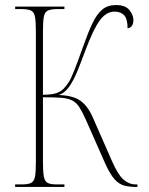

<svg xmlns="http://www.w3.org/2000/svg" viewBox="-20 -740 589 760"><path d="M40 0V-10H65Q91 -10 103 -16Q115 -22 118.5 -40.5Q122 -59 122 -98V-616Q122 -655 118.5 -673.5Q115 -692 103 -698Q91 -704 65 -704H40V-714H235V-704H207Q181 -704 169 -698Q157 -692 153.5 -673.5Q150 -655 150 -616V-365Q185 -365 203.5 -371.5Q222 -378 232.5 -389.5Q243 -401 253 -416Q267 -437 308 -553Q328 -610 345.5 -647Q363 -684 384.5 -702Q406 -720 439 -720Q476 -720 492 -700.5Q508 -681 508 -661Q508 -631 485 -628Q485 -665 471.5 -679.5Q458 -694 433 -694Q401 -694 375.5 -660Q350 -626 317 -538Q301 -494 285.5 -456.5Q270 -419 252 -394.5Q234 -370 212 -364Q269 -362 298 -341.5Q327 -321 347 -276L423 -103Q447 -48 469 -29Q491 -10 517 -10H524V0H519Q494 0 473 -5Q452 -10 433.5 -30.5Q415 -51 395 -96L319 -268Q305 -299 293.5 -316.5Q282 -334 265.5 -342.5Q249 -351 221.5 -353Q194 -355 150 -355V-101Q150 -61 153.5 -41.5Q157 -22 168.5 -16Q180 -10 205 -10H235V0Z"/></svg>

Font: Noto Serif Display Condensed Thin
Style: Regular
Weight: 100
Width: 3
Designer: Monotype Design Team
Foundry: Monotype Imaging Inc.
Version: Version 2.009